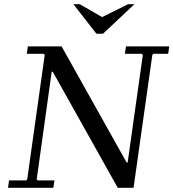

<svg xmlns="http://www.w3.org/2000/svg" viewBox="-20 -890 822 910"><path d="M577 -670H782L777 -635H707L702 -630L613 0H538L230 -550H225L154 -40L159 -35H238L233 0H18L23 -35H104L109 -40L192 -630L187 -635H107L112 -670H272L580 -120H585L657 -630L652 -635H572ZM587 -870H617L468 -730H437L328 -870H358L464 -809Z"/></svg>

Font: Brygada 1918
Style: Italic
Weight: 400
Italic angle: -8°
Designer: Mateusz Machalski | Borys Kosmynka | Przemek Hoffer
Foundry: NIEPODLEGLA 2018
Version: Version 3.006